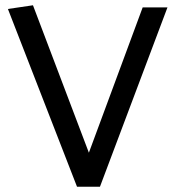

<svg xmlns="http://www.w3.org/2000/svg" viewBox="-20 -708 665 728"><path d="M105 -688 10 -674 272 0H359L615 -680H521L317 -129Z"/></svg>

Font: Catamaran Thin Medium
Style: Regular
Weight: 500
Version: Version 2.000